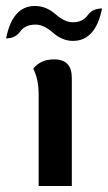

<svg xmlns="http://www.w3.org/2000/svg" viewBox="-71 -619 359 639"><path d="M57.6 0V-305.7Q57.6 -355 39.6 -390.6Q64 -421.4 109.4 -421.4Q168 -421.4 168 -359.9V0ZM171.9 -482.9Q136.2 -482.9 105.5 -510Q74.7 -537.1 47.4 -537.1Q12.7 -537.1 -3.7 -514.2Q-20 -491.2 -50.8 -491.2Q-29.3 -599.1 44.9 -599.1Q82.5 -599.1 113.5 -572Q144.5 -544.9 170.9 -544.9Q204.1 -544.9 220.5 -567.9Q236.8 -590.8 268.6 -590.8Q247.1 -482.9 171.9 -482.9Z"/></svg>

Font: Bainsley
Style: Bold
Weight: 700
Designer: Paul James MIller
Foundry: High-Logic / Made with FontCreator
Version: Version 1.411;March 28, 2021;FontCreator 13.0.0.2683 64-bit